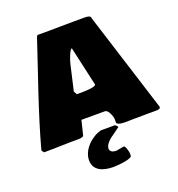

<svg xmlns="http://www.w3.org/2000/svg" viewBox="-195 -878 1189 1286"><g transform="rotate(-20 399.0 -234.5)"><path d="M253.9 171C253.9 244.3 319.3 268.7 392.6 268.7C435.5 268.7 527.3 257.9 527.3 237.4V216C522.5 189.6 513.7 163.2 503.9 163.2C501 163.2 498 164.2 449.2 173C424.8 173 403.3 165.2 403.3 141.7C403.3 113.4 436.5 82.2 470.7 60.7L514.6 28.5C514.6 19.7 497.1 9.9 497.1 8.9C497.1 8.9 405.3 9.9 399.4 8.9C333 23.6 253.9 92.9 253.9 171ZM-23.4 0C-18.6 6.8 -14.6 12.7 -9.8 17.6C8.8 17.6 24.4 16.6 41 16.6H54.7C96.7 16.6 137.7 13.7 179.7 13.7H218.8C245.1 13.7 268.6 12.7 273.4 2L298.8 -101.6H466.8C486.3 -101.6 503.9 -65.4 509.8 -36.1V-3.9C518.6 20.5 591.8 12.7 626 12.7C665 12.7 703.1 11.7 742.2 11.7H787.1C813.5 11.7 821 7.2 821 -5.4L595.6 -718.9C595.6 -737.5 570.3 -738.3 550.8 -738.3H468.8C411.1 -738.3 356.4 -736.3 298.8 -736.3H216.8C213.9 -733.4 211.9 -729.5 209 -724.6C130.1 -484.2 43.5 -248.1 -23.4 0ZM315.7 -296.6 354.5 -465.8C367.2 -522.5 390.7 -574 402.5 -574L465.4 -293.1C465.4 -277.5 401.4 -273.4 361.3 -273.4H329.1Z"/></g></svg>

Font: Bowlby One SC
Style: Regular
Weight: 400
Width: 1
Version: Version 1.2